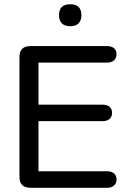

<svg xmlns="http://www.w3.org/2000/svg" viewBox="-20 -888 614 908"><path d="M72 -52V-618Q72 -670 124 -670H487Q507 -670 519 -660Q531 -650 531 -632Q531 -613 519 -602.5Q507 -592 487 -592H162V-393H466Q486 -393 498 -383Q510 -373 510 -354Q510 -336 498 -325.5Q486 -315 466 -315H162V-78H487Q507 -78 519 -68Q531 -58 531 -39Q531 -21 519 -10.5Q507 0 487 0H124Q72 0 72 -52ZM259 -816Q259 -868 312 -868Q365 -868 365 -816Q365 -791 351.5 -777.5Q338 -764 312 -764Q286 -764 272.5 -777.5Q259 -791 259 -816Z"/></svg>

Font: SN Pro
Style: Regular
Weight: 400
Designer: Tobias Whetton
Foundry: Supernotes
Version: Version 1.003